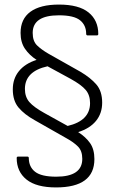

<svg xmlns="http://www.w3.org/2000/svg" viewBox="-20 -702 503 840"><path d="M225 118Q139 118 96 83.5Q53 49 53 -11Q53 -17 60 -17H99Q106 -17 106 -11Q106 28 133.5 49.5Q161 71 226 71Q340 71 340 -7Q340 -42 321 -61Q302 -80 271 -97L132 -176Q87 -201 61.5 -231Q36 -261 36 -311Q36 -358 63 -391Q90 -424 140 -440Q108 -461 89 -489Q70 -517 70 -558Q70 -619 113 -650.5Q156 -682 238 -682Q325 -682 367.5 -647.5Q410 -613 410 -553Q410 -547 403 -547H364Q357 -547 357 -554Q357 -592 330 -613.5Q303 -635 238 -635Q123 -635 123 -558Q123 -522 142 -503.5Q161 -485 192 -467L332 -388Q376 -362 401.5 -332.5Q427 -303 427 -253Q427 -206 400 -173Q373 -140 322 -124Q355 -103 374 -76Q393 -49 393 -6Q393 118 225 118ZM175 -207 276 -151Q374 -174 374 -251Q374 -286 355 -308.5Q336 -331 289 -357L188 -412Q89 -390 89 -313Q89 -278 108.5 -255.5Q128 -233 175 -207Z"/></svg>

Font: Sofia Sans Light
Style: Regular
Weight: 300
Designer: Botio Nikoltchev, Ani Petrova
Foundry: lettersoup
Version: Version 4.100; ttfautohint (v1.8.3)